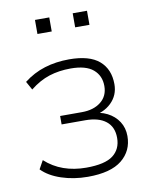

<svg xmlns="http://www.w3.org/2000/svg" viewBox="-79 -739 636 807"><g transform="rotate(-10 238.5 -336.0)"><path d="M231 8Q171 8 118.5 -9.5Q66 -27 36 -58L56 -94Q91 -62 135 -46.5Q179 -31 231 -31Q311 -31 345.5 -57.5Q380 -84 380 -132Q380 -179 349 -203.5Q318 -228 261 -228H160V-264H253Q303 -264 334 -288.5Q365 -313 365 -356Q365 -400 334 -426.5Q303 -453 238 -453Q188 -453 146 -439.5Q104 -426 64 -394L44 -430Q85 -462 133.5 -477Q182 -492 238 -492Q325 -492 366.5 -456Q408 -420 408 -356Q408 -309 375 -277Q342 -245 289 -240V-252Q328 -252 358.5 -236.5Q389 -221 406.5 -194Q424 -167 424 -132Q424 -69 376.5 -30.5Q329 8 231 8ZM287 -620V-680H348V-620ZM126 -620V-680H187V-620Z"/></g></svg>

Font: Nunito Sans 12pt ExtraLight
Style: Regular
Weight: 200
Designer: Vernon Adams
Foundry: Vernon Adams
Version: Version 3.101;gftools[0.9.27]